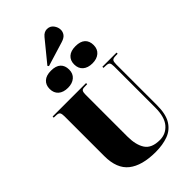

<svg xmlns="http://www.w3.org/2000/svg" viewBox="-360 -1336 1457 1457"><g transform="rotate(-45 368.0 -608.0)"><path d="M388 14Q242 14 166 -46Q90 -106 90 -240V-668Q90 -693 83.5 -704.5Q77 -716 54 -717L25 -718V-730H384V-718L349 -717Q331 -716 325 -705.5Q319 -695 319 -668V-221Q319 -131 353 -79.5Q387 -28 475 -28Q540 -28 582 -77Q624 -126 624 -228V-668Q624 -697 616.5 -706.5Q609 -716 586 -717L559 -718V-730H711V-718L682 -717Q661 -716 653.5 -706.5Q646 -697 646 -668V-229Q646 -135 613.5 -82Q581 -29 523 -7.5Q465 14 388 14ZM276 -1020 269 -1030 408 -1200Q422 -1217 436 -1223.5Q450 -1230 463 -1230Q497 -1230 516 -1204.5Q535 -1179 535 -1151Q535 -1129 521.5 -1110Q508 -1091 472 -1080ZM525 -801Q476 -801 448 -825.5Q420 -850 420 -894Q420 -936 447 -960.5Q474 -985 525 -985Q577 -985 603 -961Q629 -937 629 -893Q629 -850 600.5 -825.5Q572 -801 525 -801ZM262 -801Q213 -801 185 -825.5Q157 -850 157 -894Q157 -936 184 -960.5Q211 -985 262 -985Q314 -985 340 -961Q366 -937 366 -893Q366 -850 337.5 -825.5Q309 -801 262 -801Z"/></g></svg>

Font: Literata 72pt Black
Style: Regular
Weight: 900
Designer: Latin by Veronika Burian and Jose Scaglione. Greek by Irene Vlachou. Cyrillic by Vera Evstafieva.
Foundry: TypeTogether
Version: Version 3.002